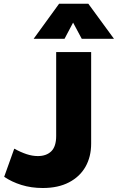

<svg xmlns="http://www.w3.org/2000/svg" viewBox="-20 -974 620 1010"><path d="M205 15Q144.5 15 93 -1Q41.5 -17 2 -44L55 -192Q89.5 -173 120 -163Q150.5 -153 179 -153Q224 -153 249.8 -178.2Q275.5 -203.5 275.5 -258.5V-700H459.5V-218.5Q459.5 -149.5 429.8 -97Q400 -44.5 343 -14.8Q286 15 205 15ZM157 -770 291 -954.5H444.5L579.5 -770H410L364.5 -855L319.5 -770Z"/></svg>

Font: Geologica Cursive ExtraBold
Style: Regular
Weight: 800
Designer: Sindre Bremnes, Frode Helland
Foundry: Monokrom Skriftforlag AS
Version: Version 1.010;gftools[0.9.28]